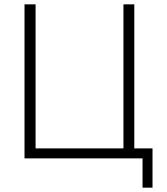

<svg xmlns="http://www.w3.org/2000/svg" viewBox="-20 -730 769 885"><path d="M637 135V0H93V-710H144V-46H549V-710H599V-46H683V135Z"/></svg>

Font: Raleway Light
Style: Regular
Weight: 300
Designer: Matt McInerney, Pablo Impallari, Rodrigo Fuenzalida
Foundry: Matt McInerney, Pablo Impallari, Rodrigo Fuenzalida
Version: Version 4.026